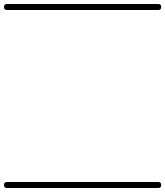

<svg xmlns="http://www.w3.org/2000/svg" viewBox="-35 -575 826 960"><path d="M0 -555Q189 -555 378 -555Q567 -555 756 -555Q771 -555 771 -540Q771 -525 756 -525Q567 -525 378 -525Q189 -525 0 -525Q-15 -525 -15 -540Q-15 -555 0 -555ZM0 335Q189 335 378 335Q567 335 756 335Q771 335 771 350Q771 365 756 365Q567 365 378 365Q189 365 0 365Q-15 365 -15 350Q-15 335 0 335Z"/></svg>

Font: FRB American Cursive Just Guidelines
Style: Italic
Weight: 400
Italic angle: -25°
Version: Version 2.0;Modular Font Editor K font №1